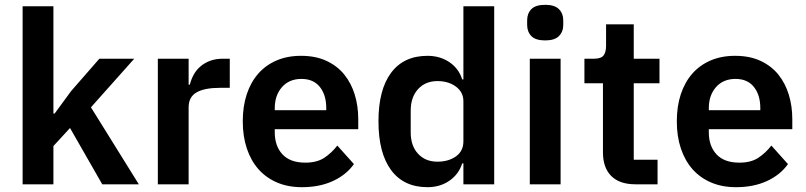

<svg xmlns="http://www.w3.org/2000/svg" viewBox="-20 -766 3352 798"><path d="M74 -740H202V-294H207L276 -388L393 -522H538L358 -320L557 0H405L271 -234L202 -159V0H74Z M636 0V-522H764V-414H769Q774 -435 784.5 -454.5Q795 -474 812 -489Q829 -504 852.5 -513Q876 -522 907 -522H935V-401H895Q830 -401 797 -382Q764 -363 764 -320V0Z M1235 12Q1177 12 1131.5 -7.5Q1086 -27 1054.5 -62.5Q1023 -98 1006 -148.5Q989 -199 989 -262Q989 -324 1005.5 -374Q1022 -424 1053 -459.5Q1084 -495 1129 -514.5Q1174 -534 1231 -534Q1292 -534 1337 -513Q1382 -492 1411 -456Q1440 -420 1454.5 -372.5Q1469 -325 1469 -271V-229H1122V-216Q1122 -159 1154 -124.5Q1186 -90 1249 -90Q1297 -90 1327.5 -110Q1358 -130 1382 -161L1451 -84Q1419 -39 1363.5 -13.5Q1308 12 1235 12ZM1233 -438Q1182 -438 1152 -404Q1122 -370 1122 -316V-308H1336V-317Q1336 -371 1309.5 -404.5Q1283 -438 1233 -438Z M1906 -87H1901Q1887 -42 1848 -15Q1809 12 1757 12Q1658 12 1605.5 -59Q1553 -130 1553 -262Q1553 -393 1605.5 -463.5Q1658 -534 1757 -534Q1809 -534 1848 -507.5Q1887 -481 1901 -436H1906V-740H2034V0H1906ZM1798 -94Q1844 -94 1875 -116Q1906 -138 1906 -179V-345Q1906 -383 1875 -406Q1844 -429 1798 -429Q1748 -429 1717.5 -395.5Q1687 -362 1687 -306V-216Q1687 -160 1717.5 -127Q1748 -94 1798 -94Z M2246 -598Q2206 -598 2188.5 -616Q2171 -634 2171 -662V-682Q2171 -710 2188.5 -728Q2206 -746 2246 -746Q2285 -746 2303 -728Q2321 -710 2321 -682V-662Q2321 -634 2303 -616Q2285 -598 2246 -598ZM2182 -522H2310V0H2182Z M2621 0Q2555 0 2520.5 -34.5Q2486 -69 2486 -133V-420H2409V-522H2449Q2478 -522 2488.5 -535.5Q2499 -549 2499 -576V-665H2614V-522H2721V-420H2614V-102H2713V0Z M3039 12Q2981 12 2935.5 -7.5Q2890 -27 2858.5 -62.5Q2827 -98 2810 -148.5Q2793 -199 2793 -262Q2793 -324 2809.5 -374Q2826 -424 2857 -459.5Q2888 -495 2933 -514.5Q2978 -534 3035 -534Q3096 -534 3141 -513Q3186 -492 3215 -456Q3244 -420 3258.5 -372.5Q3273 -325 3273 -271V-229H2926V-216Q2926 -159 2958 -124.5Q2990 -90 3053 -90Q3101 -90 3131.5 -110Q3162 -130 3186 -161L3255 -84Q3223 -39 3167.5 -13.5Q3112 12 3039 12ZM3037 -438Q2986 -438 2956 -404Q2926 -370 2926 -316V-308H3140V-317Q3140 -371 3113.5 -404.5Q3087 -438 3037 -438Z"/></svg>

Font: IBM Plex Sans KR SemiBold
Style: Regular
Weight: 600
Designer: Mike Abbink; Paul van der Laan; Pieter van Rosmalen; Wujin Sim; Chorong Kim; Dohee Lee;
Foundry: Sandoll Inc.
Version: Version 1.000